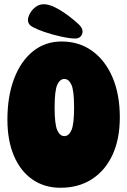

<svg xmlns="http://www.w3.org/2000/svg" viewBox="-20 -894 601 907"><path d="M266 -7Q190 -7 133.5 -46Q77 -85 46 -157.5Q15 -230 15 -329Q15 -439 46.5 -522Q78 -605 135.5 -651.5Q193 -698 271 -698Q354 -698 416 -653Q478 -608 512 -527.5Q546 -447 546 -340Q546 -237 511.5 -162.5Q477 -88 414 -47.5Q351 -7 266 -7ZM284 -251Q305 -251 317.5 -279Q330 -307 330 -386Q330 -466 317.5 -493.5Q305 -521 284 -521Q263 -521 250.5 -493.5Q238 -466 238 -386Q238 -307 250.5 -279Q263 -251 284 -251ZM370 -745Q370 -732 361 -722Q352 -712 335 -712Q311 -712 269.5 -721Q228 -730 190 -743Q160 -753 136 -765.5Q112 -778 112 -799Q112 -813 121.5 -830.5Q131 -848 148 -861Q165 -874 187 -874Q210 -874 239.5 -859.5Q269 -845 304 -819Q333 -797 351.5 -779.5Q370 -762 370 -745Z"/></svg>

Font: DynaPuff Condensed
Style: Bold
Weight: 700
Width: 3
Designer: Toshi Omagari, Jennifer Daniel
Foundry: Google Fonts
Version: Version 2.000; ttfautohint (v1.8.4.7-5d5b)